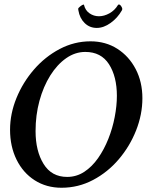

<svg xmlns="http://www.w3.org/2000/svg" viewBox="-20 -838 681 867"><path d="M257.8 9.8Q189.5 9.8 136.7 -23.9Q84 -57.6 54.7 -117.2Q25.4 -176.8 25.4 -252Q25.4 -324.2 54.2 -395Q83 -465.8 133.3 -523.9Q183.6 -582 249.5 -616.7Q315.4 -651.4 388.7 -651.4Q457 -651.4 509.8 -617.7Q562.5 -584 592.8 -525.9Q623 -467.8 623 -394.5Q623 -321.3 594.7 -249.5Q566.4 -177.7 516.6 -119.1Q466.8 -60.5 400.4 -25.4Q334 9.8 257.8 9.8ZM283.2 -39.1Q325.2 -39.1 360.4 -62Q395.5 -85 422.9 -124Q450.2 -163.1 469.2 -210.9Q488.3 -258.8 498 -309.6Q507.8 -360.4 507.8 -405.3Q507.8 -492.2 472.2 -547.9Q436.5 -603.5 365.2 -603.5Q319.3 -603.5 278.8 -575.2Q238.3 -546.9 207 -497.1Q175.8 -447.3 158.2 -382.8Q140.6 -318.4 140.6 -246.1Q140.6 -156.2 176.8 -97.7Q212.9 -39.1 283.2 -39.1ZM417 -711.9Q384.8 -711.9 362.3 -733.9Q339.8 -755.9 334 -791L333 -797.9Q333 -801.8 342.3 -809.1Q351.6 -816.4 356.4 -817.4Q359.4 -817.4 359.4 -815.4Q365.2 -791 384.3 -777.8Q403.3 -764.6 426.8 -764.6Q450.2 -764.6 474.1 -777.8Q498 -791 512.7 -815.4Q514.6 -818.4 518.6 -817.4Q523.4 -816.4 527.8 -809.1Q532.2 -801.8 532.2 -797.9Q532.2 -794.9 530.3 -791Q510.7 -756.8 479.5 -734.4Q448.2 -711.9 417 -711.9Z"/></svg>

Font: Crimson Text SemiBold
Style: Italic
Weight: 600
Italic angle: -11°
Designer: Sebastian Kosch
Foundry: Sebastian Kosch
Version: Version 1.100; ttfautohint (v1.8.4)